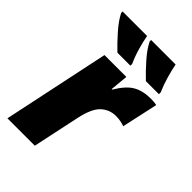

<svg xmlns="http://www.w3.org/2000/svg" viewBox="-229 -851 937 937"><g transform="rotate(45 239.5 -383.0)"><path d="M11.2 0 127.9 -553.2H278.8L270 -460.9H273.9Q308.6 -519.5 346.2 -541.3Q383.8 -563 439.9 -563Q450.7 -563 462.6 -561.8Q474.6 -560.5 479 -559.1L438 -372.1Q427.2 -376.5 411.6 -379.6Q396 -382.8 377.9 -382.8Q333.5 -382.8 301.3 -352.8Q269 -322.8 252 -243.2L200.2 0ZM360.8 -606Q328.1 -636.7 291.5 -678Q254.9 -719.2 236.8 -755.9V-766.1H405.8Q412.1 -733.9 423.1 -695.1Q434.1 -656.2 450.7 -618.2V-606ZM164.1 -606Q131.8 -636.7 95.2 -678Q58.6 -719.2 40 -755.9V-766.1H209Q214.8 -733.9 225.8 -695.1Q236.8 -656.2 253.9 -618.2V-606Z"/></g></svg>

Font: Open Sans ExtraBold
Style: Italic
Weight: 800
Italic angle: -12°
Designer: Monotype Design Team
Foundry: Monotype Imaging Inc.
Version: Version 3.000; ttfautohint (v1.8.4)